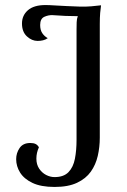

<svg xmlns="http://www.w3.org/2000/svg" viewBox="-20 -727 504 760"><path d="M196 13Q142 13 108.5 -3Q75 -19 59.5 -44Q44 -69 44 -97Q44 -121 57.5 -141Q71 -161 100 -161Q113 -161 121 -157Q129 -153 134 -144Q129 -133 126.5 -122Q124 -111 124 -99Q124 -76 135 -59.5Q146 -43 162.5 -34.5Q179 -26 196 -26Q232 -26 251 -45.5Q270 -65 276.5 -98.5Q283 -132 283 -174V-609Q283 -625 283.5 -639Q284 -653 288 -663Q266 -663 239.5 -664Q213 -665 189 -667Q172 -668 155.5 -660.5Q139 -653 139 -628Q139 -608 147.5 -595.5Q156 -583 169 -576Q161 -570 150.5 -567.5Q140 -565 129 -565Q106 -565 86.5 -583Q67 -601 67 -634Q67 -666 90.5 -686.5Q114 -707 160 -707Q175 -707 196.5 -705.5Q218 -704 243.5 -703Q269 -702 293 -701Q319 -700 341 -702Q363 -704 380 -706Q378 -693 376.5 -675.5Q375 -658 375 -632V-182Q375 -145 367 -110Q359 -75 339.5 -47.5Q320 -20 285 -3.5Q250 13 196 13Z"/></svg>

Font: Arima Medium
Style: Regular
Weight: 500
Designer: Joana Correia and Natanael Gama
Foundry: NDISCOVER
Version: Version 1.101;gftools[0.9.23]